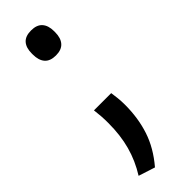

<svg xmlns="http://www.w3.org/2000/svg" viewBox="-208 -470 614 614"><g transform="rotate(-45 99.5 -163.0)"><path d="M140 -135.5Q141.5 -126 143.2 -110.8Q145 -95.5 145 -78Q145 -18 128.2 33Q111.5 84 71 131.5L15 113.5Q41 72 53.5 26.5Q66 -19 66 -74.5Q66 -91 65 -105.8Q64 -120.5 62 -135.5ZM100.5 -345.5Q74.5 -345.5 62.2 -359.8Q50 -374 50 -400V-405Q50 -430.5 62.2 -444.5Q74.5 -458.5 100.5 -458.5Q126 -458.5 138.5 -444.5Q151 -430.5 151 -405V-400Q151 -374 138.5 -359.8Q126 -345.5 100.5 -345.5Z"/></g></svg>

Font: Anek Bangla Medium
Style: Regular
Weight: 400
Version: Version 1.003